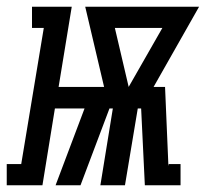

<svg xmlns="http://www.w3.org/2000/svg" viewBox="-78 -550 611 570"><path d="M-58 0V-63H-15L52 -467H17V-530H135L96 -292H231L175 -530H513L378 -292H412L422 -57L423 -63H458V0H352L341 -228H331L293 0H220L257 -228H247L161 0H87L173 -228H85L48 0ZM304 -292 404 -467H263Z"/></svg>

Font: Iosevka Curly Slab SmBdObl
Style: Regular
Weight: 600
Italic angle: -9°
Monospace: yes
Designer: Belleve Invis
Foundry: Belleve Invis
Version: Version 11.0.0; ttfautohint (v1.8.3)